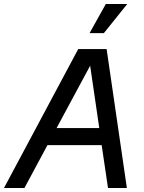

<svg xmlns="http://www.w3.org/2000/svg" viewBox="-50 -947 727 967"><path d="M-30 0H73L189 -216H462L494 0H589L487 -700H344ZM401 -780H473L591 -927H483ZM235 -302 404 -616 450 -302Z"/></svg>

Font: Uncut Sans Medium Italic
Style: Regular
Weight: 500
Italic angle: -11°
Designer: Kasper Nordkvist
Foundry: UNCUT.wtf
Version: Version 1.304;Glyphs 3.2 (3246)